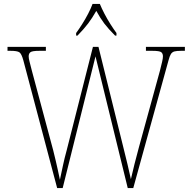

<svg xmlns="http://www.w3.org/2000/svg" viewBox="-20 -951 972 971"><path d="M98 -646Q89 -679 78 -686.5Q67 -694 33 -694H18V-714H212V-694H180Q143 -694 134 -687Q125 -680 125 -666Q125 -656 129.5 -639Q134 -622 141 -594L249 -191Q257 -160 262 -137.5Q267 -115 272 -93.5Q277 -72 283 -42Q292 -84 299 -117Q306 -150 317 -190L450 -714H478L603 -209Q615 -161 624.5 -121.5Q634 -82 642 -45Q649 -76 660 -120.5Q671 -165 683 -208L789 -594Q796 -622 800 -639Q804 -656 804 -666Q804 -680 795.5 -687Q787 -694 749 -694H718V-714H915V-694H896Q874 -694 862.5 -691Q851 -688 844.5 -678Q838 -668 832 -645L654 0H626L463 -666L297 0H269ZM365 -784Q379 -803 395.5 -829Q412 -855 426 -882Q440 -909 448 -931H485Q494 -909 508 -882Q522 -855 538.5 -829Q555 -803 569 -784V-771H562Q528 -805 507.5 -832Q487 -859 467 -896Q446 -859 425.5 -832Q405 -805 372 -771H365Z"/></svg>

Font: Noto Serif Lao SemiCondensed Thin
Style: Regular
Weight: 100
Width: 4
Designer: Monotype Design Team
Foundry: Monotype Imaging Inc.
Version: Version 2.003; ttfautohint (v1.8.4.7-5d5b)